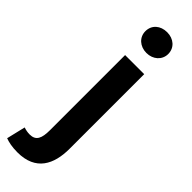

<svg xmlns="http://www.w3.org/2000/svg" viewBox="-397 -813 1045 1045"><g transform="rotate(45 125.5 -290.5)"><path d="M40 229C181 229 227 134 227 14V-560H80V18C80 81 66 113 18 113C2 113 -13 110 -28 105L-54 214C-32 222 -3 229 40 229ZM154 -650C204 -650 242 -684 242 -730C242 -778 204 -810 154 -810C103 -810 66 -778 66 -730C66 -684 103 -650 154 -650Z"/></g></svg>

Font: Noto Sans Japanese Bold
Style: Bold
Weight: 700
Designer: Ryoko NISHIZUKA (kana & ideographs); Paul D. Hunt (Latin, Greek & Cyrillic); Wenlong ZHANG (bopomofo); Sandoll Communica
Foundry: Adobe Systems Incorporated
Version: Version 1.000;PS 1;hotconv 1.0.78;makeotf.lib2.5.61930